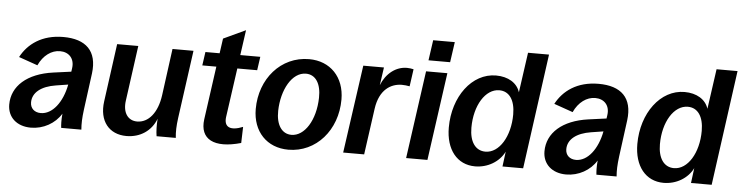

<svg xmlns="http://www.w3.org/2000/svg" viewBox="-46 -955 4576 1185"><g transform="rotate(5 2242.0 -362.0)"><path d="M169 15C246 15 318 -25 356 -88C352 -46 354 -17 356 0H481C478 -37 479 -70 486 -125L516 -351C534 -492 460 -560 321 -560C188 -560 103 -496 59 -413L176 -372C205 -435 255 -471 308 -471C363 -471 400 -433 391 -372L388 -351L278 -336C117 -314 24 -230 24 -116C24 -37 82 15 169 15ZM157 -141C157 -202 211 -244 300 -258L376 -270C355 -159 294 -80 222 -80C183 -80 157 -104 157 -141Z M761 15C846 15 915 -31 944 -108C941 -68 942 -30 947 0H1066C1062 -38 1063 -72 1070 -125L1128 -545H998L959 -255C944 -145 889 -80 819 -80C763 -80 728 -126 739 -203L786 -545H655L606 -186C589 -63 654 15 761 15Z M1471 -4 1474 -104C1397 -73 1356 -92 1364 -155L1407 -460H1530L1542 -544H1418L1440 -700L1303 -636L1290 -544H1202L1190 -460H1277L1231 -130C1214 -5 1306 43 1471 -4Z M1764 12C1936 12 2064 -135 2064 -325C2064 -464 1975 -556 1844 -556C1669 -556 1542 -408 1542 -221C1542 -81 1631 12 1764 12ZM1775 -81C1715 -81 1679 -136 1681 -222C1684 -353 1746 -465 1832 -465C1893 -465 1927 -410 1925 -324C1922 -184 1856 -81 1775 -81Z M2103 0H2233L2273 -287C2290 -407 2361 -448 2428 -448C2443 -448 2461 -446 2476 -443L2491 -550C2478 -553 2463 -555 2450 -555C2382 -555 2322 -509 2292 -434L2308 -545H2180Z M2493 0H2625L2701 -544H2569ZM2578 -613H2712L2730 -739H2596Z M2921 14C2999 14 3070 -28 3102 -93L3090 0H3218L3316 -713H3186L3151 -465C3133 -522 3077 -556 3002 -556C2853 -556 2739 -403 2739 -211C2739 -75 2809 14 2921 14ZM2977 -82C2914 -82 2878 -136 2878 -222C2878 -360 2944 -467 3030 -467C3092 -467 3128 -414 3128 -326C3128 -189 3062 -82 2977 -82Z M3485 15C3562 15 3634 -25 3672 -88C3668 -46 3670 -17 3672 0H3797C3794 -37 3795 -70 3802 -125L3832 -351C3850 -492 3776 -560 3637 -560C3504 -560 3419 -496 3375 -413L3492 -372C3521 -435 3571 -471 3624 -471C3679 -471 3716 -433 3707 -372L3704 -351L3594 -336C3433 -314 3340 -230 3340 -116C3340 -37 3398 15 3485 15ZM3473 -141C3473 -202 3527 -244 3616 -258L3692 -270C3671 -159 3610 -80 3538 -80C3499 -80 3473 -104 3473 -141Z M4089 14C4167 14 4238 -28 4270 -93L4258 0H4386L4484 -713H4354L4319 -465C4301 -522 4245 -556 4170 -556C4021 -556 3907 -403 3907 -211C3907 -75 3977 14 4089 14ZM4145 -82C4082 -82 4046 -136 4046 -222C4046 -360 4112 -467 4198 -467C4260 -467 4296 -414 4296 -326C4296 -189 4230 -82 4145 -82Z"/></g></svg>

Font: Ronzino Bold
Style: Italic
Weight: 700
Italic angle: -8°
Designer: Nunzio Mazzaferro
Foundry: Collletttivo
Version: Version 1.000;Glyphs 3.3 (3337)